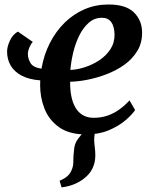

<svg xmlns="http://www.w3.org/2000/svg" viewBox="-20 -588 674 854"><path d="M254 245.5 245 216Q267.5 206.5 280 195.2Q292.5 184 299 167.5Q306.5 150.5 306.2 128.5Q306 106.5 309 83Q310.5 50 327.5 29.2Q344.5 8.5 357 -8.5L428 -49Q412 -29.5 405.2 -8.8Q398.5 12 399 37.5Q399.5 51 401.8 68.8Q404 86.5 404 103Q404 134.5 391.5 160.8Q379 187 352.5 207Q333 222 308.8 231.8Q284.5 241.5 254 245.5ZM126 -401.5Q118.5 -395 111.2 -378Q104 -361 104 -348Q104 -327 115.8 -307.5Q127.5 -288 164.5 -282.5Q175 -344 201.5 -396Q228 -448 267.2 -486.8Q306.5 -525.5 356 -546.8Q405.5 -568 462 -568Q540 -568 575.5 -533Q611 -498 612 -446Q613 -398.5 591.2 -362.2Q569.5 -326 533.5 -300.2Q497.5 -274.5 454.2 -258Q411 -241.5 368.5 -233.2Q326 -225 292 -224.5Q291.5 -190.5 297 -161.5Q302.5 -132.5 315 -110.5Q327.5 -88.5 348 -76.2Q368.5 -64 397 -64Q430.5 -64 459.5 -74.2Q488.5 -84.5 512.5 -102.2Q536.5 -120 556 -141.5L581 -98.5Q567.5 -78 537.5 -52.5Q507.5 -27 463.5 -8.5Q419.5 10 363 10Q288 10 242.8 -22.2Q197.5 -54.5 177.8 -105.2Q158 -156 158.5 -211.5Q158.5 -216 158.8 -220.8Q159 -225.5 159 -230.5Q108 -234.5 75.5 -252Q43 -269.5 27.2 -297Q11.5 -324.5 11.5 -359Q11.5 -379 23.5 -406.2Q35.5 -433.5 59.5 -447.5ZM433.5 -509Q400 -509 374.8 -486.8Q349.5 -464.5 332.2 -429.2Q315 -394 305.5 -353.8Q296 -313.5 293 -277Q323 -278 357.2 -289Q391.5 -300 421.8 -320Q452 -340 471 -369Q490 -398 489.5 -435.5Q488.5 -472 474.2 -490.5Q460 -509 433.5 -509Z"/></svg>

Font: Merriweather SemiBold
Style: Italic
Weight: 600
Italic angle: -7.8°
Version: Version 2.101